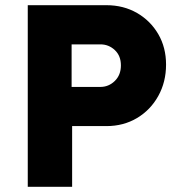

<svg xmlns="http://www.w3.org/2000/svg" viewBox="-20 -720 702 740"><path d="M87 0V-700H390Q456 -700 508 -670Q560 -640 590 -588.5Q620 -537 620 -471Q620 -404 590 -350Q560 -296 508 -265Q456 -234 390 -234H258V0ZM256 -385H367Q399 -385 422.5 -408Q446 -431 446 -468Q446 -505 422.5 -527Q399 -549 367 -549H256Z"/></svg>

Font: Readex Pro
Style: Bold
Weight: 700
Designer: Bonnie Shaver-Troup, Thomas Jockin
Foundry: Lexend
Version: Version 1.203; ttfautohint (v1.8.3)